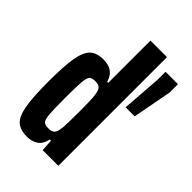

<svg xmlns="http://www.w3.org/2000/svg" viewBox="-223 -831 928 928"><g transform="rotate(45 240.5 -367.5)"><path d="M29 -255Q29 -360 38.5 -415.5Q48 -471 71.5 -494.5Q95 -518 142 -518Q179 -518 200.5 -502Q222 -486 231 -454H238V-743H351V0H244L240 -61H232Q224 -23 200 -7.5Q176 8 144 8Q98 8 73.5 -14Q49 -36 39 -91.5Q29 -147 29 -255ZM234 -136Q238 -167 238 -259Q238 -345 234 -368Q230 -397 220 -406.5Q210 -416 189 -416Q166 -416 157 -407Q148 -398 145 -366.5Q142 -335 142 -255Q142 -175 145 -143.5Q148 -112 157 -103Q166 -94 190 -94Q210 -94 220 -102.5Q230 -111 234 -136ZM396 -632V-688H481V-632L443 -430H381Z"/></g></svg>

Font: Saira ExtraCondensed
Style: Bold
Weight: 700
Width: 2
Designer: Hector Gatti with collaboration of the Omnibus-Type team
Foundry: Omnibus-Type
Version: Version 0.072; ttfautohint (v1.8)